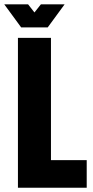

<svg xmlns="http://www.w3.org/2000/svg" viewBox="-74 -877 435 897"><path d="M9.8 -700.2H164.1V-128.9H331.1V0H9.8ZM-54.2 -856.9H57.1L86.9 -818.8L117.2 -856.9H228L148.9 -749H24.9Z"/></svg>

Font: Quaderni
Style: Regular
Weight: 400
Designer: Romain Laurent, Daphné Lejeune, Alexandre D’Hubert
Foundry: ESAD Valence
Version: Version 1.000;FEAKit 1.0